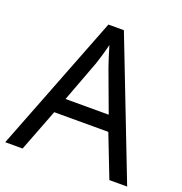

<svg xmlns="http://www.w3.org/2000/svg" viewBox="-129 -830 897 944"><g transform="rotate(20 319.5 -358.5)"><path d="M545 0H638L360 -717H279L0 0H91L176 -221H459ZM352 -517 432 -301H206L287 -517C295 -540 308 -583 318 -624C325 -599 346 -533 352 -517Z"/></g></svg>

Font: Noto Sans Psalter Pahlavi
Style: Regular
Weight: 400
Designer: Monotype Design Team
Foundry: Monotype Imaging Inc.
Version: Version 2.002